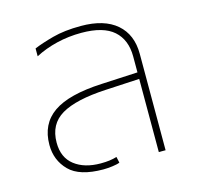

<svg xmlns="http://www.w3.org/2000/svg" viewBox="-84 -613 728 710"><g transform="rotate(-15 280.0 -258.0)"><path d="M228 9Q137 9 97.5 -31Q58 -71 58 -130Q58 -210 117 -251Q176 -292 303 -298L442 -305V-366Q442 -430 402.5 -465Q363 -500 279 -500Q230 -500 184.5 -489Q139 -478 101 -458V-488Q129 -500 175 -512.5Q221 -525 284 -525Q373 -525 420.5 -484Q468 -443 468 -369V0H442V-280L312 -273Q197 -267 141.5 -234.5Q86 -202 86 -131Q86 -74 124 -44.5Q162 -15 224 -15Q243 -15 258 -17Q273 -19 286 -23L291 0Q282 4 263 6.5Q244 9 228 9Z"/></g></svg>

Font: Noto Sans Thai UI Thin
Style: Regular
Weight: 100
Designer: Monotype Design Team
Foundry: Monotype Imaging Inc.
Version: Version 2.000